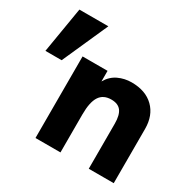

<svg xmlns="http://www.w3.org/2000/svg" viewBox="-167 -851 1004 1005"><g transform="rotate(30 335.0 -348.5)"><path d="M34 -697H209L86 -421H-12ZM171 -493H322V-429Q345 -469 382.5 -486.5Q420 -504 462 -504Q547 -504 595.5 -456.5Q644 -409 644 -328V0H493V-272Q493 -324 474.5 -348.5Q456 -373 415 -373Q367 -373 344.5 -338.5Q322 -304 322 -230V0H171Z"/></g></svg>

Font: Hanken Grotesk Black
Style: Regular
Weight: 900
Designer: Alfredo Marco Pradil
Foundry: Hanken Design Co.
Version: Version 3.014